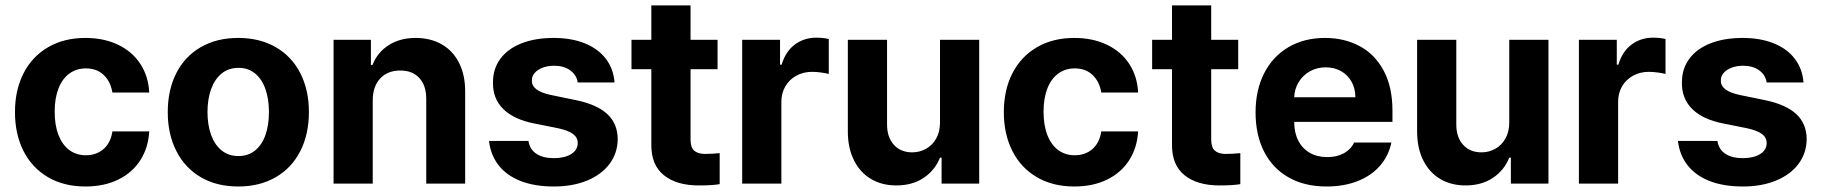

<svg xmlns="http://www.w3.org/2000/svg" viewBox="-20 -677 6714 708"><path d="M35.2 -263.7Q35.2 -344.7 66.7 -406.5Q98.1 -468.3 157 -502.7Q215.8 -537.1 294.9 -537.1Q362.8 -537.1 415 -512.2Q467.3 -487.3 497.3 -441.7Q527.3 -396 530.3 -335.9H394.5Q387.7 -376.5 362.3 -400.6Q336.9 -424.8 296.9 -424.8Q262.2 -424.8 236.1 -406Q210 -387.2 195.8 -351.1Q181.6 -314.9 181.6 -265.6Q181.6 -214.8 195.8 -178.7Q210 -142.6 235.8 -123.5Q261.7 -104.5 296.9 -104.5Q335.4 -104.5 361.8 -127.4Q388.2 -150.4 394.5 -192.4H530.3Q526.9 -132.3 497.6 -86.4Q468.3 -40.5 416.3 -14.9Q364.3 10.7 294.9 10.7Q215.3 10.7 156.5 -23.9Q97.7 -58.6 66.4 -120.6Q35.2 -182.6 35.2 -263.7Z M598.6 -263.7Q598.6 -345.2 630.1 -407.2Q661.6 -469.2 720.5 -503.2Q779.3 -537.1 858.4 -537.1Q937.5 -537.1 996.6 -503.2Q1055.7 -469.2 1087.4 -407.2Q1119.1 -345.2 1119.1 -263.7Q1119.1 -182.1 1087.4 -119.9Q1055.7 -57.6 996.6 -23.4Q937.5 10.7 858.4 10.7Q779.3 10.7 720.7 -23.4Q662.1 -57.6 630.4 -119.9Q598.6 -182.1 598.6 -263.7ZM971.7 -263.7Q971.7 -311 959 -347.9Q946.3 -384.8 920.9 -405.8Q895.5 -426.8 859.4 -426.8Q822.8 -426.8 797.1 -405.8Q771.5 -384.8 758.3 -347.9Q745.1 -311 745.1 -263.7Q745.1 -216.8 758.3 -179.9Q771.5 -143.1 797.1 -122.3Q822.8 -101.6 859.4 -101.6Q895.5 -101.6 920.9 -122.3Q946.3 -143.1 959 -179.7Q971.7 -216.3 971.7 -263.7Z M1354.5 0H1210V-530.3H1347.7V-437.5H1353.5Q1372.1 -484.4 1413.6 -510.7Q1455.1 -537.1 1512.7 -537.1Q1567.9 -537.1 1609.4 -513.2Q1650.9 -489.3 1673.3 -444.1Q1695.8 -398.9 1695.3 -337.9V0H1551.8V-312.5Q1551.8 -361.3 1526.4 -389.2Q1501 -417 1456.1 -417Q1409.7 -417 1382.1 -387.7Q1354.5 -358.4 1354.5 -306.6Z M2023.4 -434.6Q2000 -434.6 1981.2 -427.5Q1962.4 -420.4 1951.7 -408Q1940.9 -395.5 1941.4 -379.9Q1939.9 -342.3 2009.8 -327.1L2104.5 -307.6Q2181.6 -291.5 2219.5 -256.3Q2257.3 -221.2 2257.8 -164.1Q2257.3 -112.3 2227.8 -72.8Q2198.2 -33.2 2145 -11.2Q2091.8 10.7 2022.5 10.7Q1951.7 10.7 1899.9 -9.5Q1848.1 -29.8 1818.6 -67.6Q1789.1 -105.5 1783.2 -157.2H1928.7Q1933.6 -126 1958 -109.9Q1982.4 -93.8 2022.5 -93.8Q2062 -93.8 2086.2 -108.9Q2110.4 -124 2110.4 -149.4Q2110.4 -169.9 2093 -182.9Q2075.7 -195.8 2038.1 -204.1L1950.2 -221.7Q1875 -236.3 1835.9 -274.9Q1796.9 -313.5 1797.9 -372.1Q1797.4 -422.4 1824.7 -459.7Q1852.1 -497.1 1902.8 -517.1Q1953.6 -537.1 2021.5 -537.1Q2087.4 -537.1 2136.7 -517.1Q2186 -497.1 2214.1 -460.2Q2242.2 -423.3 2246.1 -373H2110.4Q2106 -400.9 2082.5 -417.7Q2059.1 -434.6 2023.4 -434.6Z M2626 -421.9H2526.4V-163.1Q2526.4 -133.8 2539.1 -122.1Q2551.8 -110.4 2576.2 -109.4Q2607.4 -109.4 2633.8 -112.3V2Q2607.9 6.8 2556.6 6.8Q2475.1 6.8 2428.2 -30.8Q2381.3 -68.4 2381.8 -142.6V-421.9H2308.6V-530.3H2381.8V-657.2H2526.4V-530.3H2626Z M2716.8 -530.3H2856.4V-438.5H2862.3Q2876.5 -486.8 2910.6 -512.5Q2944.8 -538.1 2990.2 -538.1Q3015.1 -538.1 3036.1 -533.2V-404.3Q3025.4 -407.2 3007.3 -409.7Q2989.3 -412.1 2974.6 -412.1Q2942.4 -412.1 2916.5 -397.9Q2890.6 -383.8 2876 -358.6Q2861.3 -333.5 2861.3 -301.8V0H2716.8Z M3446.3 -530.3H3590.8V0H3452.1V-95.7H3446.3Q3427.2 -48.3 3385.5 -20.8Q3343.8 6.8 3285.2 6.8Q3231.9 6.8 3191.7 -17.1Q3151.4 -41 3128.9 -86.2Q3106.4 -131.3 3106.4 -192.4V-530.3H3251V-217.8Q3251 -170.9 3276.1 -143.1Q3301.3 -115.2 3343.8 -115.2Q3371.1 -115.2 3394.5 -128.2Q3418 -141.1 3432.1 -166Q3446.3 -190.9 3446.3 -225.6Z M3681.6 -263.7Q3681.6 -344.7 3713.1 -406.5Q3744.6 -468.3 3803.5 -502.7Q3862.3 -537.1 3941.4 -537.1Q4009.3 -537.1 4061.5 -512.2Q4113.8 -487.3 4143.8 -441.7Q4173.8 -396 4176.8 -335.9H4041Q4034.2 -376.5 4008.8 -400.6Q3983.4 -424.8 3943.4 -424.8Q3908.7 -424.8 3882.6 -406Q3856.4 -387.2 3842.3 -351.1Q3828.1 -314.9 3828.1 -265.6Q3828.1 -214.8 3842.3 -178.7Q3856.4 -142.6 3882.3 -123.5Q3908.2 -104.5 3943.4 -104.5Q3981.9 -104.5 4008.3 -127.4Q4034.7 -150.4 4041 -192.4H4176.8Q4173.3 -132.3 4144 -86.4Q4114.7 -40.5 4062.7 -14.9Q4010.7 10.7 3941.4 10.7Q3861.8 10.7 3803 -23.9Q3744.1 -58.6 3712.9 -120.6Q3681.6 -182.6 3681.6 -263.7Z M4545.9 -421.9H4446.3V-163.1Q4446.3 -133.8 4459 -122.1Q4471.7 -110.4 4496.1 -109.4Q4527.3 -109.4 4553.7 -112.3V2Q4527.8 6.8 4476.6 6.8Q4395 6.8 4348.1 -30.8Q4301.3 -68.4 4301.8 -142.6V-421.9H4228.5V-530.3H4301.8V-657.2H4446.3V-530.3H4545.9Z M4609.9 -262.7Q4609.9 -344.2 4641.4 -406.5Q4672.9 -468.8 4731 -502.9Q4789.1 -537.1 4865.7 -537.1Q4937 -537.1 4993.4 -507.1Q5049.8 -477.1 5082.3 -416.5Q5114.7 -356 5114.7 -268.6V-227.5H4752.4Q4752.4 -188 4767.3 -158.7Q4782.2 -129.4 4809.8 -113.5Q4837.4 -97.7 4874.5 -97.7Q4910.2 -97.7 4936 -112.1Q4961.9 -126.5 4973.1 -151.4H5110.8Q5100.6 -102.5 5068.8 -65.9Q5037.1 -29.3 4986.6 -9.3Q4936 10.7 4871.6 10.7Q4791 10.7 4732.2 -22.5Q4673.3 -55.7 4641.6 -117.4Q4609.9 -179.2 4609.9 -262.7ZM4978 -318.4Q4978 -350.1 4964.1 -375.2Q4950.2 -400.4 4925.3 -414.6Q4900.4 -428.7 4868.7 -428.7Q4836.4 -428.7 4810.3 -414.1Q4784.2 -399.4 4768.8 -374Q4753.4 -348.6 4752.4 -318.4Z M5545.4 -530.3H5689.9V0H5551.3V-95.7H5545.4Q5526.4 -48.3 5484.6 -20.8Q5442.9 6.8 5384.3 6.8Q5331.1 6.8 5290.8 -17.1Q5250.5 -41 5228 -86.2Q5205.6 -131.3 5205.6 -192.4V-530.3H5350.1V-217.8Q5350.1 -170.9 5375.2 -143.1Q5400.4 -115.2 5442.9 -115.2Q5470.2 -115.2 5493.7 -128.2Q5517.1 -141.1 5531.2 -166Q5545.4 -190.9 5545.4 -225.6Z M5802.2 -530.3H5941.9V-438.5H5947.8Q5961.9 -486.8 5996.1 -512.5Q6030.3 -538.1 6075.7 -538.1Q6100.6 -538.1 6121.6 -533.2V-404.3Q6110.8 -407.2 6092.8 -409.7Q6074.7 -412.1 6060.1 -412.1Q6027.8 -412.1 6002 -397.9Q5976.1 -383.8 5961.4 -358.6Q5946.8 -333.5 5946.8 -301.8V0H5802.2Z M6407.7 -434.6Q6384.3 -434.6 6365.5 -427.5Q6346.7 -420.4 6335.9 -408Q6325.2 -395.5 6325.7 -379.9Q6324.2 -342.3 6394 -327.1L6488.8 -307.6Q6565.9 -291.5 6603.8 -256.3Q6641.6 -221.2 6642.1 -164.1Q6641.6 -112.3 6612.1 -72.8Q6582.5 -33.2 6529.3 -11.2Q6476.1 10.7 6406.7 10.7Q6335.9 10.7 6284.2 -9.5Q6232.4 -29.8 6202.9 -67.6Q6173.3 -105.5 6167.5 -157.2H6313Q6317.9 -126 6342.3 -109.9Q6366.7 -93.8 6406.7 -93.8Q6446.3 -93.8 6470.5 -108.9Q6494.6 -124 6494.6 -149.4Q6494.6 -169.9 6477.3 -182.9Q6460 -195.8 6422.4 -204.1L6334.5 -221.7Q6259.3 -236.3 6220.2 -274.9Q6181.2 -313.5 6182.1 -372.1Q6181.6 -422.4 6209 -459.7Q6236.3 -497.1 6287.1 -517.1Q6337.9 -537.1 6405.8 -537.1Q6471.7 -537.1 6521 -517.1Q6570.3 -497.1 6598.4 -460.2Q6626.5 -423.3 6630.4 -373H6494.6Q6490.2 -400.9 6466.8 -417.7Q6443.4 -434.6 6407.7 -434.6Z"/></svg>

Font: WEMIX Pretendard
Style: Bold
Weight: 700
Designer: Base glyphs from Inter by Rasmus Andersson; Hangeul glyphs from Noto Sans CJK(Source Han Sans) by Jang Soo-young and Kan
Foundry: Kil Hyung-jin
Version: Version 1.000